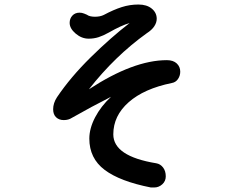

<svg xmlns="http://www.w3.org/2000/svg" viewBox="-20 -787 1040 849"><path d="M777 -470Q777 -452 767 -437.5Q757 -423 740 -420Q617 -395 549 -335Q481 -275 481 -193Q481 -96 671 -65Q689 -62 701 -46.5Q713 -31 713 -7Q713 14 697.5 28Q682 42 662 42H647Q510 15 442.5 -36Q375 -87 375 -174Q375 -219 400.5 -268Q426 -317 471 -359Q384 -315 298 -266Q283 -256 262 -256Q241 -256 228 -268.5Q215 -281 215 -304Q215 -331 232 -357Q292 -446 381.5 -534Q471 -622 553 -685Q517 -675 461 -643Q436 -629 415.5 -622.5Q395 -616 372 -616Q341 -616 314.5 -638.5Q288 -661 288 -686Q288 -705 300 -718Q312 -731 332 -731Q342 -731 352 -727Q362 -723 364 -722Q376 -713 400 -713Q423 -713 439 -721Q482 -744 518 -755.5Q554 -767 592 -767Q629 -767 651 -749Q673 -731 673 -704Q673 -687 662 -670.5Q651 -654 629 -640Q488 -539 373 -392Q570 -521 718 -521Q746 -521 761.5 -506.5Q777 -492 777 -470Z"/></svg>

Font: Tsukimi Rounded SemiBold
Style: Regular
Weight: 600
Designer: Takashi Funayama
Foundry: Takashi Funayama
Version: Version 1.032; ttfautohint (v1.8.3)